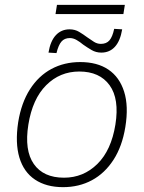

<svg xmlns="http://www.w3.org/2000/svg" viewBox="-20 -764 593 792"><path d="M240 8Q171 8 124.5 -23Q78 -54 60 -114Q42 -174 55 -260Q68 -340 103.5 -395.5Q139 -451 192 -479.5Q245 -508 311 -508Q381 -508 427 -477Q473 -446 492 -386Q511 -326 497 -240Q484 -160 448 -104.5Q412 -49 359 -20.5Q306 8 240 8ZM244 -31Q324 -31 381.5 -87.5Q439 -144 456 -250Q473 -356 432 -412.5Q391 -469 307 -469Q227 -469 170.5 -412.5Q114 -356 97 -250Q80 -144 119.5 -87.5Q159 -31 244 -31ZM209 -706 215 -744H495L489 -706ZM213 -545 180 -547Q188 -595 210.5 -619Q233 -643 267 -643Q289 -643 306.5 -632.5Q324 -622 340 -610Q354 -600 367.5 -591.5Q381 -583 396 -583Q419 -583 431.5 -597.5Q444 -612 451 -645L484 -643Q476 -595 454 -571Q432 -547 398 -547Q376 -547 358 -557.5Q340 -568 323 -580Q310 -591 296 -599Q282 -607 268 -607Q246 -607 233.5 -592.5Q221 -578 213 -545Z"/></svg>

Font: Mulish ExtraLight
Style: Italic
Weight: 200
Italic angle: -9°
Designer: Vernon Adams
Foundry: Vernon Adams
Version: Version 3.603